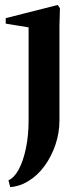

<svg xmlns="http://www.w3.org/2000/svg" viewBox="-20 -536 325 772"><path d="M21 216 14 189Q38 178 56 144Q74 110 84.5 59Q95 8 95 -52V-437L107 -424L3 -441V-463L212 -516L221 -503L219 -432V-51Q219 -2 203 45.5Q187 93 159 131.5Q131 170 94 192Q75 204 55 210Q35 216 21 216Z"/></svg>

Font: Wittgenstein SemiBold
Style: Regular
Weight: 600
Designer: Jörg Drees
Foundry: Jörg Drees
Version: Version 1.500